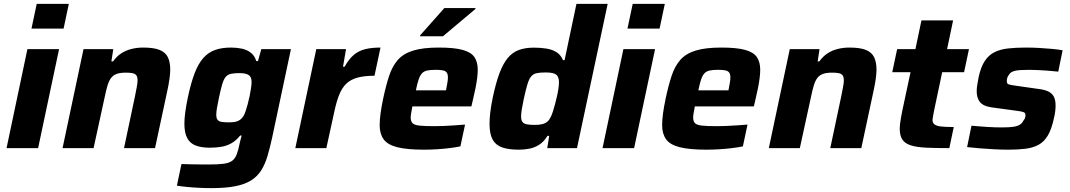

<svg xmlns="http://www.w3.org/2000/svg" viewBox="-20 -763 5511 989"><path d="M142.2 -615.8 169.1 -743H334.5L307.6 -615.8ZM13.7 0 121.2 -510H284.3L176.3 0Z M302.2 0 410.2 -510H563.5L553.8 -446.8H562.6Q580.8 -472.6 604.5 -488.1Q628.1 -503.5 656.9 -510.7Q685.6 -518 717.1 -518Q772.3 -518 802.5 -505.7Q832.6 -493.3 844.8 -468Q856.9 -442.8 856.9 -403.8Q856.9 -384.5 852.8 -355.3Q848.6 -326.1 841.7 -294.7L778.6 0H618.8L675.6 -268.5Q680.6 -293.6 684.6 -315.2Q688.6 -336.7 688.6 -348.5Q688.6 -366.5 682.5 -374.7Q676.3 -383 663.4 -385.9Q650.4 -388.8 628.4 -388.8Q599.1 -388.8 581 -382.3Q562.9 -375.7 552 -361.2Q541.1 -346.7 533.9 -322.6Q526.6 -298.6 519.5 -263.9L462 0Z M1069.8 206Q1037.3 206 1003.2 204.3Q969.2 202.6 939.8 199.6Q910.5 196.7 891.2 193.3L914.7 82Q935.6 82.6 959.1 83.2Q982.5 83.7 1007.1 84Q1031.6 84.3 1053.6 84.3Q1103.2 84.3 1131.9 80.5Q1160.5 76.8 1175.9 65.2Q1191.2 53.7 1199.7 31.1Q1208.3 8.6 1215.5 -29.1Q1217.5 -38.2 1220.1 -46.9Q1222.7 -55.6 1224.6 -64.7H1216.9Q1196.5 -39.2 1172.8 -25.5Q1149 -11.9 1121.6 -7.1Q1094.2 -2.2 1061.1 -2.2Q1017 -2.2 987.7 -13.5Q958.5 -24.8 944.1 -52.1Q929.8 -79.5 929.8 -126Q929.8 -152 934.3 -185.3Q938.8 -218.5 947.2 -259.3Q963.2 -335.3 982.4 -385.4Q1001.6 -435.5 1027.4 -464.4Q1053.1 -493.3 1088 -505.7Q1122.8 -518 1170.1 -518Q1198.2 -518 1224.5 -512.7Q1250.7 -507.4 1270.9 -492.3Q1291.1 -477.2 1300.1 -448.5H1308.9L1326 -510H1478.6L1382.8 -58.4Q1370.8 -2.8 1357.9 40.5Q1345.1 83.9 1325.1 115.2Q1305.1 146.4 1273.3 166.4Q1241.5 186.4 1191.9 196.2Q1142.4 206 1069.8 206ZM1159.6 -132.8Q1178.8 -132.8 1192.2 -135.4Q1205.5 -138.1 1215.4 -145Q1225.2 -151.9 1232.6 -162.9Q1238.4 -170.9 1244.2 -187.7Q1249.9 -204.4 1255.6 -225.1Q1261.3 -245.8 1265.7 -267.7Q1270.2 -289.5 1273 -308.8Q1275.9 -328 1275.9 -340.9Q1275.9 -367.4 1260.5 -376.9Q1245.1 -386.4 1213.4 -386.4Q1186.1 -386.4 1169.5 -382.7Q1152.8 -379 1142.5 -366.8Q1132.2 -354.5 1124.6 -328.9Q1117 -303.4 1107.7 -259Q1101.1 -228.1 1097.6 -207Q1094 -186 1094 -172.1Q1094 -155.1 1100.3 -146.4Q1106.7 -137.6 1121.5 -135.2Q1136.2 -132.8 1159.6 -132.8Z M1501.2 0 1609.2 -510H1762.5L1746.8 -419.3H1755.1Q1777.6 -459.6 1803 -480.7Q1828.4 -501.9 1861.8 -509.9Q1895.1 -518 1940 -518L1909 -372.8Q1856.8 -372.8 1821.5 -363.1Q1786.2 -353.5 1764 -332.2Q1741.8 -310.9 1727.4 -275.2Q1713 -239.5 1702 -187.4L1661 0Z M2163.7 8Q2076.2 8 2026.2 -4.7Q1976.2 -17.4 1956 -45.7Q1935.7 -73.9 1935.7 -117.9Q1935.7 -145.3 1940.3 -179.4Q1945 -213.4 1953.5 -254Q1968.1 -323.3 1984.8 -373.3Q2001.5 -423.3 2030.1 -455.4Q2058.8 -487.4 2108.9 -502.7Q2159.1 -518 2240.5 -518Q2319.2 -518 2362.8 -506.1Q2406.3 -494.2 2423.6 -469Q2440.9 -443.9 2440.9 -403.5Q2440.9 -384.5 2437.8 -359.7Q2434.6 -335 2429.2 -308.4Q2423.8 -281.8 2417.2 -254L2408.2 -215H2104.2Q2101.5 -199.5 2098.5 -183.8Q2095.5 -168.1 2095.5 -158.2Q2095.5 -138.2 2104.8 -128.6Q2114.1 -119 2140.7 -116Q2167.4 -113.1 2218.4 -113.1Q2238.2 -113.1 2264.8 -114.1Q2291.5 -115.1 2320.4 -117.2Q2349.3 -119.3 2375.5 -121.3L2351.6 -9.2Q2329.9 -4.3 2298.3 -0.4Q2266.8 3.6 2231.6 5.8Q2196.5 8 2163.7 8ZM2122.2 -297.7H2277.2L2279.7 -310.3Q2283.2 -328.5 2285.2 -341.2Q2287.2 -354 2287.2 -363.7Q2287.2 -381.1 2280.9 -389.5Q2274.6 -398 2260.6 -400.7Q2246.7 -403.4 2224.1 -403.4Q2196.7 -403.4 2180.1 -399.7Q2163.5 -396 2153.4 -385.1Q2143.4 -374.2 2136.3 -353.2Q2129.3 -332.3 2122.2 -297.7ZM2143.5 -576.3 2144.5 -581.3 2268.9 -721.5H2429.5L2428.5 -716.5L2261.9 -576.3Z M2652.4 8Q2600.1 8 2566.7 -3.6Q2533.3 -15.3 2517.4 -44.3Q2501.6 -73.4 2501.6 -124.9Q2501.6 -150.2 2505.4 -183.5Q2509.2 -216.8 2517.6 -257.5Q2533.6 -334.4 2552.4 -384.8Q2571.2 -435.1 2595.5 -464.3Q2619.8 -493.6 2653 -505.6Q2686.1 -517.6 2730.3 -517.6Q2765.7 -517.6 2795.2 -512.7Q2824.7 -507.9 2846.6 -494.2Q2868.5 -480.5 2879.9 -453.3H2888.2L2949.3 -743H3110.1L2952.1 0H2798.9L2809 -63.2H2800.2Q2781.7 -32.8 2757.3 -17.4Q2732.9 -2 2706.1 3Q2679.4 8 2652.4 8ZM2734.9 -119.6Q2758 -119.6 2773.6 -123.7Q2789.2 -127.7 2799.7 -136.6Q2810.1 -145.5 2817 -160.5Q2822.2 -170.8 2827.9 -188.2Q2833.6 -205.7 2839 -226.5Q2844.5 -247.2 2849.3 -268.4Q2854.2 -289.5 2856.7 -308.2Q2859.3 -326.8 2859.3 -338.9Q2859.3 -368.1 2844.6 -378.9Q2829.9 -389.8 2790.6 -389.8Q2762 -389.8 2744.5 -386.1Q2727.1 -382.4 2716 -369.2Q2704.9 -355.9 2696.8 -328.8Q2688.6 -301.8 2678.4 -255Q2671.4 -222.7 2667.8 -200.6Q2664.2 -178.4 2664.2 -163.4Q2664.2 -144.2 2671.1 -134.9Q2678 -125.6 2694 -122.6Q2709.9 -119.6 2734.9 -119.6Z M3212.2 -615.8 3239.1 -743H3404.5L3377.6 -615.8ZM3083.7 0 3191.2 -510H3354.3L3246.3 0Z M3618.7 8Q3531.2 8 3481.2 -4.7Q3431.2 -17.4 3411 -45.7Q3390.7 -73.9 3390.7 -117.9Q3390.7 -145.3 3395.3 -179.4Q3400 -213.4 3408.5 -254Q3423.1 -323.3 3439.8 -373.3Q3456.5 -423.3 3485.1 -455.4Q3513.8 -487.4 3563.9 -502.7Q3614.1 -518 3695.5 -518Q3774.2 -518 3817.8 -506.1Q3861.3 -494.2 3878.6 -469Q3895.9 -443.9 3895.9 -403.5Q3895.9 -384.5 3892.8 -359.7Q3889.6 -335 3884.2 -308.4Q3878.8 -281.8 3872.2 -254L3863.2 -215H3559.2Q3556.5 -199.5 3553.5 -183.8Q3550.5 -168.1 3550.5 -158.2Q3550.5 -138.2 3559.8 -128.6Q3569.1 -119 3595.7 -116Q3622.4 -113.1 3673.4 -113.1Q3693.2 -113.1 3719.8 -114.1Q3746.5 -115.1 3775.4 -117.2Q3804.3 -119.3 3830.5 -121.3L3806.6 -9.2Q3784.9 -4.3 3753.3 -0.4Q3721.8 3.6 3686.6 5.8Q3651.5 8 3618.7 8ZM3577.2 -297.7H3732.2L3734.7 -310.3Q3738.2 -328.5 3740.2 -341.2Q3742.2 -354 3742.2 -363.7Q3742.2 -381.1 3735.9 -389.5Q3729.6 -398 3715.6 -400.7Q3701.7 -403.4 3679.1 -403.4Q3651.7 -403.4 3635.1 -399.7Q3618.5 -396 3608.4 -385.1Q3598.4 -374.2 3591.3 -353.2Q3584.3 -332.3 3577.2 -297.7Z M3940.2 0 4048.2 -510H4201.5L4191.8 -446.8H4200.6Q4218.8 -472.6 4242.5 -488.1Q4266.1 -503.5 4294.9 -510.7Q4323.6 -518 4355.1 -518Q4410.3 -518 4440.5 -505.7Q4470.6 -493.3 4482.8 -468Q4494.9 -442.8 4494.9 -403.8Q4494.9 -384.5 4490.8 -355.3Q4486.6 -326.1 4479.7 -294.7L4416.6 0H4256.8L4313.6 -268.5Q4318.6 -293.6 4322.6 -315.2Q4326.6 -336.7 4326.6 -348.5Q4326.6 -366.5 4320.5 -374.7Q4314.3 -383 4301.4 -385.9Q4288.4 -388.8 4266.4 -388.8Q4237.1 -388.8 4219 -382.3Q4200.9 -375.7 4190 -361.2Q4179.1 -346.7 4171.9 -322.6Q4164.6 -298.6 4157.5 -263.9L4100 0Z M4870 0Q4799.8 0 4751 -2.3Q4702.2 -4.6 4672.1 -14.1Q4642 -23.6 4628.3 -43.8Q4614.7 -64 4614.7 -99.3Q4614.7 -112 4616.4 -126.6Q4618.1 -141.2 4621.2 -158.3Q4624.4 -175.3 4628.3 -195.2L4670.2 -391.1H4576L4601.2 -510H4695.4L4726.4 -658H4889.5L4858.5 -510H4971.2L4946 -391.1H4833.2L4791.5 -193.3Q4790.5 -187.9 4788.6 -177.8Q4786.8 -167.8 4785.1 -158.2Q4783.5 -148.5 4783.5 -144.4Q4783.5 -130.5 4793.4 -122.4Q4803.3 -114.3 4826.9 -111.5Q4850.4 -108.7 4892.8 -108.7Z M5175.1 8Q5141.2 8 5102.1 6Q5062.9 4 5026.3 1Q4989.6 -2 4961.6 -5.4L4984.1 -115.4Q5005.4 -113.8 5026.3 -112Q5047.2 -110.3 5067.4 -109Q5087.6 -107.7 5106.2 -107.2Q5124.8 -106.7 5141.9 -106.7Q5178.8 -106.7 5200.3 -110Q5221.7 -113.4 5233.4 -120.9Q5245.2 -128.4 5251.6 -141.6Q5257.3 -148 5259.8 -154.9Q5262.2 -161.8 5262.2 -170.1Q5262.2 -181.9 5251.4 -185.7Q5240.7 -189.6 5212.1 -193L5087 -210Q5044.7 -216.2 5027.8 -237.3Q5011 -258.4 5011 -293.7Q5011 -306.6 5014 -326.3Q5016.9 -346.1 5021.3 -367.2Q5032.8 -419 5052.9 -449.3Q5073.1 -479.7 5102.9 -494.3Q5132.7 -509 5173.1 -513.5Q5213.6 -518 5264.7 -518Q5298.5 -518 5333.8 -516Q5369.1 -514 5401 -511Q5432.9 -508 5453.5 -504L5431.2 -394Q5403.7 -397.2 5377 -399Q5350.2 -400.7 5326.6 -402Q5302.9 -403.3 5284.6 -403.3Q5255.6 -403.3 5234.1 -402Q5212.6 -400.6 5198.2 -395.1Q5183.8 -389.7 5176.6 -377.1Q5171.8 -371.2 5168.9 -363.3Q5166.1 -355.4 5166.1 -344Q5166.1 -331.9 5175.6 -328.5Q5185.2 -325 5212.4 -321.5L5329.5 -304.8Q5356.4 -301.8 5376.2 -293.6Q5395.9 -285.3 5406.7 -268.1Q5417.4 -250.8 5417.4 -218Q5417.4 -206.7 5415.4 -189.5Q5413.4 -172.2 5408.4 -152.2Q5396.5 -96.9 5377.2 -64.7Q5357.9 -32.4 5329.4 -17Q5300.9 -1.6 5262.6 3.2Q5224.4 8 5175.1 8Z"/></svg>

Font: Saira Thin
Style: Italic
Weight: 100
Italic angle: -12°
Designer: Hector Gatti with collaboration of the Omnibus-Type team
Foundry: Omnibus-Type
Version: Version 1.101